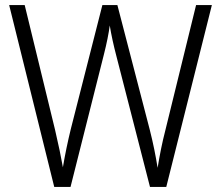

<svg xmlns="http://www.w3.org/2000/svg" viewBox="-20 -734 867 754"><path d="M812 -714H750L630 -225C616 -171 607 -124 599 -75C591 -124 582 -170 568 -225L441 -714H382L258 -227C246 -178 235 -125 227 -77C220 -117 210 -165 196 -225L77 -714H16L193 0H257L388 -520C399 -563 407 -603 411 -634C417 -597 426 -556 437 -514L569 0H633Z"/></svg>

Font: Noto Sans Bengali SemiCondensed Light
Style: Regular
Weight: 300
Width: 4
Designer: Joana Ranito - Universal Thirst; Jelle Bosma - Monotype Design Team
Foundry: Universal Thirst ehf.
Version: Version 3.000